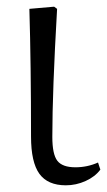

<svg xmlns="http://www.w3.org/2000/svg" viewBox="-20 -534 318 568"><path d="M174.8 14.2Q121.1 14.2 96.4 -20Q71.8 -54.2 71.8 -129.9Q71.8 -342.8 66.9 -507.8L140.1 -514.2L148.9 -507.8Q134.8 -263.7 134.8 -128.9Q134.8 -77.6 149.7 -58.3Q164.6 -39.1 203.1 -39.1Q238.3 -39.1 270 -53.2L276.9 -32.2Q261.2 -11.2 233.2 1.5Q205.1 14.2 174.8 14.2Z"/></svg>

Font: Literata Light
Style: Regular
Weight: 300
Designer: Latin by Veronika Burian and Jose Scaglione. Greek by Irene Vlachou. Cyrillic by Vera Evstafieva.
Foundry: TypeTogether
Version: Version 3.021